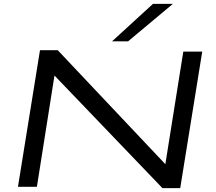

<svg xmlns="http://www.w3.org/2000/svg" viewBox="-20 -967 1117 994"><path d="M73 0 187 -707H279L836 -117L929 -700H1027L913 7H821L262 -576L171 0ZM560 -753 772 -947H875L643 -753Z"/></svg>

Font: Georama ExtraExtended
Style: Italic
Weight: 400
Width: 8
Italic angle: -9°
Designer: Jean-Baptiste Levee
Foundry: Production Type
Version: Version 1.000